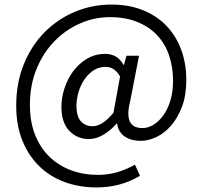

<svg xmlns="http://www.w3.org/2000/svg" viewBox="-20 -666 887 841"><path d="M403 155Q329 155 265 132Q201 109 153.5 63.5Q106 18 78.5 -49Q51 -116 51 -203Q51 -303 84.5 -385Q118 -467 175.5 -525Q233 -583 308.5 -614.5Q384 -646 468 -646Q544 -646 604.5 -622Q665 -598 707.5 -554.5Q750 -511 773 -450Q796 -389 796 -315Q796 -249 777.5 -199.5Q759 -150 730 -116.5Q701 -83 665.5 -66Q630 -49 596 -49Q555 -49 526.5 -68Q498 -87 493 -125H491Q466 -96 434 -76.5Q402 -57 369 -57Q318 -57 283.5 -93Q249 -129 249 -198Q249 -238 262.5 -279.5Q276 -321 301 -354.5Q326 -388 361.5 -409Q397 -430 441 -430Q467 -430 487 -418.5Q507 -407 521 -382H523L534 -422H589L550 -222Q520 -105 604 -105Q628 -105 651.5 -119Q675 -133 694.5 -159.5Q714 -186 726 -224.5Q738 -263 738 -312Q738 -372 720.5 -423.5Q703 -475 668 -512Q633 -549 581 -570Q529 -591 461 -591Q394 -591 331 -563.5Q268 -536 219 -486Q170 -436 140.5 -365Q111 -294 111 -206Q111 -133 133.5 -76Q156 -19 196 20Q236 59 290.5 79.5Q345 100 409 100Q455 100 496 87.5Q537 75 571 55L593 104Q508 155 403 155ZM385 -113Q406 -113 428.5 -127Q451 -141 477 -172L506 -331Q492 -354 477 -363.5Q462 -373 442 -373Q412 -373 388.5 -357Q365 -341 348.5 -316Q332 -291 323.5 -261Q315 -231 315 -203Q315 -155 335 -134Q355 -113 385 -113Z"/></svg>

Font: TypoPRO Source Sans Pro
Style: Regular
Weight: 400
Designer: Paul D. Hunt
Foundry: Adobe Systems Incorporated
Version: Version 2.020;PS 2.000;hotconv 1.0.86;makeotf.lib2.5.63406